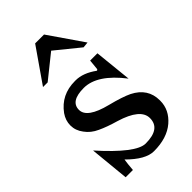

<svg xmlns="http://www.w3.org/2000/svg" viewBox="-236 -847 933 933"><g transform="rotate(-45 230.0 -380.5)"><path d="M355 -590 385 -593 263 -770H202L79 -593H111L232 -690ZM238 -46Q173 -46 33 -203L53 1H103Q106 -39 110 -64Q183 9 240 9Q330 9 383 -36Q435 -81 435 -143V-146Q435 -228 356 -268Q319 -286 244 -305Q124 -335 124 -391Q124 -450 216 -450Q308 -450 402 -328L382 -522H332L327 -471Q326 -464 320 -464Q265 -504 214 -504Q214 -504 213 -504Q211 -504 209 -504Q115 -504 62 -431Q41 -401 41 -367Q41 -332 64 -302Q86 -271 124 -254Q162 -236 218 -220Q340 -183 340 -119Q340 -46 238 -46Z"/></g></svg>

Font: Sawarabi Mincho
Style: Regular
Weight: 400
Version: Version 1.082; ttfautohint (v1.8.4.7-5d5b)